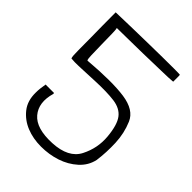

<svg xmlns="http://www.w3.org/2000/svg" viewBox="-206 -805 916 916"><g transform="rotate(45 251.5 -347.0)"><path d="M43 -214Q37 -182 37 -156Q36 -100 65 -63.5Q94 -27 138.5 -9Q183 9 237 9Q291 9 339.5 -7Q388 -23 424 -55.5Q460 -88 470 -134Q478 -193 475.5 -255Q473 -317 449.5 -372Q426 -427 342 -439Q258 -451 105 -438H104L103 -439L102 -440Q98 -446 97 -539.5Q96 -633 94 -641Q94 -642 93.5 -642.5Q93 -643 93 -644V-645V-647H94Q100 -647 169 -648Q238 -649 266 -649.5Q294 -650 325.5 -651Q357 -652 385.5 -652.5Q414 -653 435.5 -654Q457 -655 464 -656Q464 -656 464 -666Q464 -676 464 -688.5Q464 -701 463 -702Q456 -703 423 -703Q390 -703 344 -702.5Q298 -702 245.5 -701Q193 -700 147.5 -699Q102 -698 71 -697Q40 -696 37 -696H36Q36 -649 36.5 -608Q37 -567 37.5 -526.5Q38 -486 38 -443.5Q38 -401 42 -392Q42 -391 44 -391Q65 -389 92 -390Q119 -391 197 -394.5Q275 -398 324 -391.5Q373 -385 397 -353.5Q421 -322 427.5 -249.5Q434 -177 400.5 -111.5Q367 -46 263 -41Q159 -36 118.5 -84Q78 -132 101 -211Q101 -212 100.5 -213Q100 -214 100 -215V-216H43Z"/></g></svg>

Font: Londrina Solid Thin
Style: Regular
Weight: 250
Designer: Marcelo Magalhaes
Foundry: Marcelo Magalhães
Version: Version 1.002